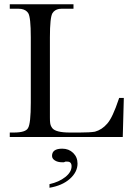

<svg xmlns="http://www.w3.org/2000/svg" viewBox="-20 -645 616 904"><path d="M558 0H26V-21H45Q101 -21 112 -42Q125 -63 125 -162V-469Q125 -564 113 -583Q103 -599 80 -603Q76 -604 41 -604H26V-625H326V-604H272Q263 -604 258 -603Q237 -599 227 -583Q215 -563 215 -469V-92Q215 -75 216 -68Q217 -54 226 -42Q242 -21 309 -21H356Q404 -21 427 -25Q460 -34 485 -63Q510 -91 539 -178L541 -184H563ZM213 239V222Q258 212 287.5 188.5Q317 165 317 138Q317 116 297 116Q291 116 288 116L281 119H272Q252 119 238.5 110.5Q225 102 225 89Q225 55 273 55Q304 55 324.5 75Q345 95 345 125Q345 165 309 197Q273 229 213 239Z"/></svg>

Font: New Athena Unicode
Style: Regular
Weight: 400
Designer: J. Rusten 1997; rev. by R. Hancock 2001, 2002, rev. by D. Mastronarde 2002-2021
Foundry: GreekKeys New Athena Unicode
Version: Version 5.008